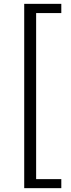

<svg xmlns="http://www.w3.org/2000/svg" viewBox="-20 -810 371 999"><path d="M106 169H299V122H168V-742H299V-790H106Z"/></svg>

Font: Noto Sans CJK SC DemiLight
Style: Regular
Weight: 350
Designer: Ryoko NISHIZUKA 西塚涼子 (kana, bopomofo & ideographs); Paul D. Hunt (Latin, Greek & Cyrillic); Sandoll Communications 산돌커뮤니
Foundry: Adobe
Version: Version 2.004;hotconv 1.0.118;makeotfexe 2.5.65603